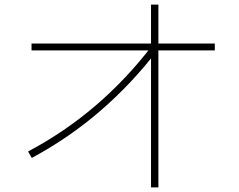

<svg xmlns="http://www.w3.org/2000/svg" viewBox="-20 -811 1040 834"><path d="M118 -125 102 -153Q262 -238 396.5 -353.5Q531 -469 641 -613L665 -594Q553 -448 416.5 -330Q280 -212 118 -125ZM636 3V-791H668V3ZM117 -592V-622H913V-592Z"/></svg>

Font: Murecho Thin ExtraLight
Style: Regular
Weight: 250
Version: Version 1.010